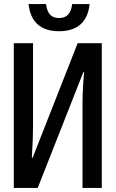

<svg xmlns="http://www.w3.org/2000/svg" viewBox="-20 -927 570 947"><path d="M271 -773C361 -773 413 -818 422 -907H336C330 -860 310 -838 271 -838C233 -838 213 -860 207 -907H121C130 -818 182 -773 271 -773ZM48 0H166L391 -571H395C390 -520 387 -465 387 -412V0H482V-714H363L141 -149H137C141 -210 143 -265 143 -309V-714H48Z"/></svg>

Font: Noto Sans Mono Condensed Medium
Style: Regular
Weight: 500
Width: 3
Designer: Monotype Design Team
Foundry: Monotype Imaging Inc.
Version: Version 2.014